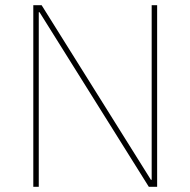

<svg xmlns="http://www.w3.org/2000/svg" viewBox="-20 -718 732 738"><path d="M132 -671H129V0H108V-698H140L560 -27H563V-698H584V0H552Z"/></svg>

Font: Plexus Sans Thin
Style: Regular
Weight: 250
Version: Version 2.001;PS 002.001;hotconv 1.0.70;makeotf.lib2.5.58329